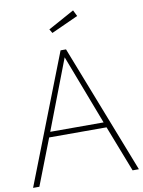

<svg xmlns="http://www.w3.org/2000/svg" viewBox="-104 -1032 821 1102"><g transform="rotate(-10 306.5 -481.5)"><path d="M-2.4 0 290 -750H321.8L614.3 0H577.6L473.1 -269H138.7L34.2 0ZM306.2 -706.5 150.4 -299.8H461.4ZM261.2 -856.4 247.6 -879.4 400.4 -963.4 418 -927.7Z"/></g></svg>

Font: Spartan MB ExtLt
Style: Regular
Weight: 200
Designer: Matt Bailey, Mirko Velimirovic
Foundry: Matt Bailey
Version: Version 1.005